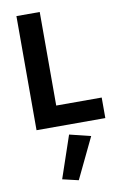

<svg xmlns="http://www.w3.org/2000/svg" viewBox="-110 -759 724 1160"><g transform="rotate(-10 252.0 -179.0)"><path d="M220 -700V-126H499V0H77V-700ZM396 92 276 342 178 319 266 60Z"/></g></svg>

Font: Venryn Sans SemiBold
Style: Regular
Weight: 600
Designer: Owen Earl, indestructible type* (font) & Cristiano Sobral (main changes)
Version: Version 3.60;October 28, 2020;FontCreator 13.0.0.2681 64-bit